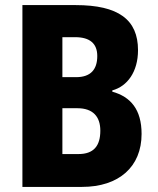

<svg xmlns="http://www.w3.org/2000/svg" viewBox="-20 -734 619 754"><path d="M277 -714H68V0H302C447 0 536 -79 536 -208C536 -304 493 -354 421 -374V-379C480 -395 522 -452 522 -537C522 -657 445 -714 277 -714ZM279 -431H225V-588H275C333 -588 362 -563 362 -514C362 -461 336 -431 279 -431ZM225 -309H284C346 -309 374 -275 374 -221C374 -161 348 -129 288 -129H225Z"/></svg>

Font: Noto Sans Khmer Condensed ExtraBold
Style: Regular
Weight: 800
Width: 3
Designer: Danh Hong and the Monotype Design Team
Foundry: Monotype Imaging Inc.
Version: Version 2.004